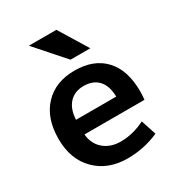

<svg xmlns="http://www.w3.org/2000/svg" viewBox="-182 -881 935 1009"><g transform="rotate(-30 285.0 -376.5)"><path d="M297 -590 144 -763H311L417 -590ZM164 -302H408Q407 -367 375.5 -401.5Q344 -436 287 -436Q232 -436 199.5 -401Q167 -366 164 -302ZM164 -213Q169 -154 209.5 -119.5Q250 -85 312 -85Q386 -85 459 -122L489 -30Q399 10 299 10Q181 10 107.5 -63Q34 -136 34 -260Q34 -386 102 -458Q170 -530 286 -530Q402 -530 466.5 -461Q531 -392 531 -263Q531 -238 528 -213Z"/></g></svg>

Font: Mplus 1p Bold
Style: Bold
Weight: 700
Version: Version 1.061